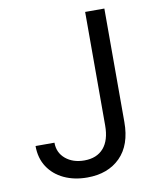

<svg xmlns="http://www.w3.org/2000/svg" viewBox="-83 -792 709 866"><g transform="rotate(-10 271.5 -358.5)"><path d="M366.5 -727.3H454.5V-207.4Q454.5 -102.6 398.3 -46.3Q342 9.9 247.2 9.9Q187.5 9.9 141 -11.9Q94.5 -33.7 67.8 -74.2Q41.2 -114.7 41.2 -170.5H127.8Q127.8 -124.3 161.6 -96.2Q195.3 -68.2 247.2 -68.2Q304.3 -68.2 335.4 -103.9Q366.5 -139.6 366.5 -207.4Z"/></g></svg>

Font: Inter Alia
Style: Regular
Weight: 400
Designer: Rasmus Andersson (Latin, Greek, Cyrillic etc.) and Evan from Shavian.info (Shavian, old style figures)
Foundry: Shavian.info
Version: Version 0.001;git-37ab20767